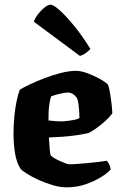

<svg xmlns="http://www.w3.org/2000/svg" viewBox="-20 -804 521 824"><path d="M265 0Q238 0 206 -9.5Q174 -19 144.5 -32.5Q115 -46 94 -59.5Q73 -73 68 -80Q51 -106 44.5 -146.5Q38 -187 38 -230Q38 -267 41.5 -303.5Q45 -340 51.5 -371Q58 -402 65 -419Q79 -428 107.5 -441.5Q136 -455 171 -468.5Q206 -482 241.5 -491Q277 -500 306 -500Q327 -500 354.5 -490Q382 -480 407.5 -466Q433 -452 444 -440Q449 -425 453 -400Q457 -375 459.5 -351.5Q462 -328 462 -317Q448 -299 429.5 -282.5Q411 -266 392.5 -253Q374 -240 360 -233Q333 -227 304 -223Q275 -219 246 -217Q217 -215 190 -214Q192 -180 193.5 -160.5Q195 -141 199 -136Q202 -132 212 -126Q222 -120 235 -114Q248 -108 259.5 -103.5Q271 -99 277 -99Q292 -99 312 -100.5Q332 -102 354.5 -104Q377 -106 398.5 -108.5Q420 -111 438 -114Q443 -109 448 -100Q453 -91 455 -77Q444 -63 415.5 -45Q387 -27 348.5 -13.5Q310 0 265 0ZM247 -283Q260 -284 273 -285.5Q286 -287 298.5 -289.5Q311 -292 321 -297Q321 -308 320 -324Q319 -340 317 -356.5Q315 -373 310 -384Q304 -392 297 -397.5Q290 -403 283.5 -405Q277 -407 273 -407Q266 -407 251.5 -404.5Q237 -402 222.5 -398Q208 -394 199 -390Q195 -377 192 -358Q189 -339 188.5 -320.5Q188 -302 188 -287Q203 -285 218 -284Q233 -283 247 -283ZM323 -564 125 -711Q132 -729 145 -745.5Q158 -762 172.5 -773Q187 -784 197 -784Q209 -784 235.5 -760.5Q262 -737 297 -694.5Q332 -652 368 -594Q363 -588 351 -578.5Q339 -569 323 -564Z"/></svg>

Font: Texturina 12pt ExtraBold
Style: Regular
Weight: 800
Designer: Guillermo Torres Carreño
Foundry: Omnibus-Type
Version: Version 1.002